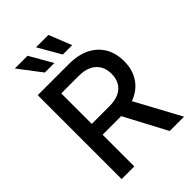

<svg xmlns="http://www.w3.org/2000/svg" viewBox="-267 -1060 1177 1177"><g transform="rotate(-45 321.5 -471.0)"><path d="M72.8 0V-727.5H342.3Q423.3 -727.5 479.7 -699.2Q536.1 -670.9 565.7 -619.6Q595.2 -568.4 595.2 -500Q595.2 -431.6 564.7 -380.9Q534.2 -330.1 476.6 -302.5Q418.9 -274.9 337.9 -274.9H135.7V-368.7H335Q384.8 -368.7 418.2 -384.5Q451.7 -400.4 468.8 -429.9Q485.8 -459.5 485.8 -500Q485.8 -541 468.5 -570.8Q451.2 -600.6 417.7 -616.9Q384.3 -633.3 334 -633.3H182.6V0ZM489.7 0 315.4 -328.1H436.5L613.8 0ZM357.9 -794.9 272.9 -942.4H380.4L439 -794.9ZM201.7 -794.9 89.4 -942.4H199.7L284.2 -794.9Z"/></g></svg>

Font: Inter 24pt Medium
Style: Regular
Weight: 500
Designer: Rasmus Andersson
Foundry: rsms
Version: Version 4.001;git-66647c0bb